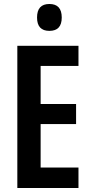

<svg xmlns="http://www.w3.org/2000/svg" viewBox="-20 -944 458 964"><path d="M374 0H67V-714H374V-613H184V-422H362V-321H184V-103H374ZM228 -924Q290 -924 290 -856Q290 -789 228 -789Q166 -789 166 -856Q166 -924 228 -924Z"/></svg>

Font: Noto Sans Devanagari UI ExtraCondensed SemiBold
Style: Regular
Weight: 600
Width: 2
Designer: Jelle Bosma - Monotype Design Team
Foundry: Monotype Imaging Inc.
Version: Version 2.004; ttfautohint (v1.8.4.7-5d5b)